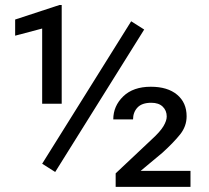

<svg xmlns="http://www.w3.org/2000/svg" viewBox="-20 -729 816 749"><path d="M542.5 -613.8 195.3 -58.1 144.5 -90.3 491.7 -646ZM220.7 -709.5V-324.2H144.5V-617.7L39.1 -589.8V-652.8L211.9 -709.5ZM723.1 -62.5V0H431.2V-52.7L571.8 -185.1Q605 -215.3 617.7 -236.8Q630.4 -258.3 630.4 -274.4Q630.4 -297.9 614.7 -313Q599.1 -328.1 570.3 -328.1Q533.7 -328.1 516.4 -309.6Q499 -291 499 -263.2H421.9Q421.9 -315.4 460.7 -353Q499.5 -390.6 568.4 -390.6Q633.8 -390.6 670.9 -359.6Q708 -328.6 708 -275.4Q708 -236.3 682.6 -204.6Q657.2 -172.9 614.3 -133.8L528.8 -62.5Z"/></svg>

Font: Vazirmatn RD
Style: Regular
Weight: 400
Designer: Saber Rastikerdar
Foundry: Saber Rastikerdar
Version: Version 32.102